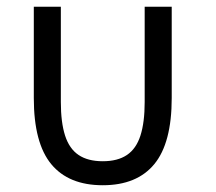

<svg xmlns="http://www.w3.org/2000/svg" viewBox="-20 -536 640 568"><path d="M160 -234Q160 -174 172.5 -135Q185 -96 212.5 -77.5Q240 -59 284 -59Q328 -59 355.5 -77.5Q383 -96 395.5 -135Q408 -174 408 -234V-516H488V-246Q488 -113 436.5 -50.5Q385 12 284 12Q183 12 131.5 -50.5Q80 -113 80 -246V-516H160Z"/></svg>

Font: Lilex
Style: Regular
Weight: 400
Monospace: yes
Designer: Mike Abbink, Paul van der Laan, Pieter van Rosmalen, Mikhael Khrustik
Foundry: Mikhael Khrustik
Version: Version 2.510